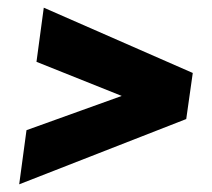

<svg xmlns="http://www.w3.org/2000/svg" viewBox="-20 -600 552 500"><path d="M30 -120 49 -261 405 -389 395 -311 75 -439 94 -580 482 -410 465 -290Z"/></svg>

Font: Pathway Extreme Condensed Black
Style: Italic
Weight: 900
Width: 3
Italic angle: -8°
Version: Version 1.001;gftools[0.9.26]